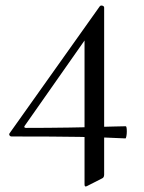

<svg xmlns="http://www.w3.org/2000/svg" viewBox="-20 -502 520 695"><path d="M15 -20 341 -479Q343 -482 347 -482Q351 -482 354 -480Q357 -478 357 -475V130Q357 141 349 144L296 171Q292 173 290 173Q286 173 286 165V-376L332 -421L69 -46Q67 -43 68.5 -41Q70 -39 74 -39Q231 -39 389 -44L435 -45Q439 -45 439 -26Q439 -17 437.5 -9Q436 -1 434 -1Q357 -5 268.5 -6.5Q180 -8 22 -8Q17 -8 14.5 -12Q12 -16 15 -20Z"/></svg>

Font: Cormorant SC Medium
Style: Regular
Weight: 500
Designer: Christian Thalmann (Catharsis Fonts)
Foundry: Catharsis Fonts
Version: Version 4.000